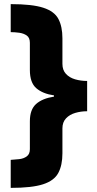

<svg xmlns="http://www.w3.org/2000/svg" viewBox="-20 -744 473 932"><path d="M32 32Q52 31 73.5 28.5Q95 26 110 15Q125 4 125 -20V-155Q125 -212 155 -239Q185 -266 242 -275V-281Q187 -289 156 -316Q125 -343 125 -404V-536Q125 -561 110 -571.5Q95 -582 73.5 -585Q52 -588 32 -588V-724Q136 -724 190 -706.5Q244 -689 263.5 -652Q283 -615 283 -558V-434Q283 -404 300 -385.5Q317 -367 344.5 -359Q372 -351 403 -351V-204Q373 -204 345.5 -196Q318 -188 300.5 -169.5Q283 -151 283 -121V0Q283 58 263 95.5Q243 133 189 150.5Q135 168 32 168Z"/></svg>

Font: Noto Sans Syriac Eastern Black
Style: Regular
Weight: 900
Designer: Patrick Giasson and the Monotype Design Team
Foundry: Monotype Imaging Inc.
Version: Version 3.001; ttfautohint (v1.8.4.7-5d5b)